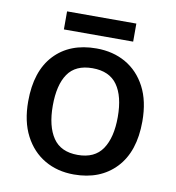

<svg xmlns="http://www.w3.org/2000/svg" viewBox="-79 -757 767 838"><g transform="rotate(10 304.5 -338.0)"><path d="M558 -270Q558 -136 489 -63Q420 10 303 10Q230 10 173.5 -23Q117 -56 84.5 -118.5Q52 -181 52 -270Q52 -404 120 -476.5Q188 -549 306 -549Q380 -549 436.5 -516.5Q493 -484 525.5 -422Q558 -360 558 -270ZM161 -270Q161 -179 195.5 -128Q230 -77 305 -77Q380 -77 414.5 -128Q449 -179 449 -270Q449 -362 414 -411.5Q379 -461 304 -461Q229 -461 195 -411.5Q161 -362 161 -270ZM458 -686V-606H151V-686Z"/></g></svg>

Font: Noto Sans Arabic Med
Style: Regular
Weight: 500
Designer: Monotype Design Team, Nadine Chahine, Nizar Qandah and Khaled Hosny
Foundry: Monotype Imaging Inc.
Version: Version 2.012; ttfautohint (v1.8.4.7-5d5b)